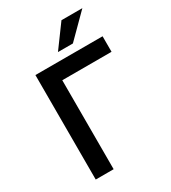

<svg xmlns="http://www.w3.org/2000/svg" viewBox="-215 -1007 990 1114"><g transform="rotate(-30 280.0 -450.0)"><path d="M90 0V-700H540V-596H210V0ZM270 -750 380 -900H520L370 -750Z"/></g></svg>

Font: Golos Text Medium
Style: Regular
Weight: 500
Designer: A.Korolkova, Vitaly Kuzmin
Foundry: ParaType Ltd
Version: Version 2.004